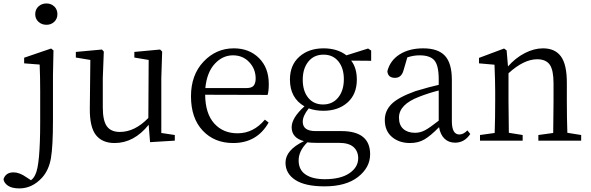

<svg xmlns="http://www.w3.org/2000/svg" viewBox="-103 -805 3380 1099"><path d="M35.2 -474.6 189.5 -527.3 203.1 -516.6 200.2 -375V-118.2Q200.2 33.2 188.5 100.6Q176.8 168 138.7 210.9Q82 273.4 7.8 273.4Q-35.2 273.4 -57.6 257.8Q-80.1 242.2 -83 220.7Q-70.3 181.6 -25.4 181.6Q8.8 181.6 48.8 210L74.2 226.6Q89.8 215.8 99.6 193.4Q127 138.7 127 -105.5V-283.2Q127 -365.2 124 -435.5L35.2 -442.4ZM163.1 -785.2Q189.5 -785.2 207.5 -768.1Q225.6 -751 225.6 -723.6Q225.6 -697.3 207.5 -680.2Q189.5 -663.1 163.1 -663.1Q135.7 -663.1 117.2 -680.2Q98.6 -697.3 98.6 -723.6Q98.6 -751 117.2 -768.1Q135.7 -785.2 163.1 -785.2Z M820.3 -43.9 897.5 -32.2V0L755.9 8.8L748 -90.8Q664.1 13.7 552.7 13.7Q482.4 13.7 446.3 -31.7Q410.2 -77.1 411.1 -183.6L414.1 -461.9L331.1 -475.6V-507.8L480.5 -521.5L491.2 -509.8L485.4 -358.4V-190.4Q485.4 -114.3 508.8 -82Q532.2 -49.8 583 -49.8Q668.9 -49.8 746.1 -129.9L748 -461.9L666 -475.6V-507.8L813.5 -521.5L825.2 -509.8L820.3 -358.4Z M1072.3 -300.8H1306.6Q1337.9 -300.8 1349.1 -314.9Q1360.4 -329.1 1360.4 -355.5Q1360.4 -410.2 1323.7 -449.2Q1287.1 -488.3 1230.5 -488.3Q1170.9 -488.3 1126 -439.5Q1081.1 -390.6 1072.3 -300.8ZM1428.7 -261.7 1071.3 -262.7Q1072.3 -155.3 1123 -98.6Q1173.8 -42 1256.8 -42Q1347.7 -42 1413.1 -120.1L1434.6 -103.5Q1368.2 13.7 1231.4 13.7Q1124 13.7 1057.1 -57.6Q990.2 -128.9 990.2 -253.9Q990.2 -376 1062 -452.1Q1133.8 -528.3 1235.4 -528.3Q1323.2 -528.3 1379.4 -472.7Q1435.5 -417 1435.5 -324.2Q1435.5 -282.2 1428.7 -261.7Z M1746.1 -207Q1800.8 -207 1833 -247.1Q1865.2 -287.1 1865.2 -351.6Q1865.2 -415 1834 -453.6Q1802.7 -492.2 1749 -492.2Q1694.3 -492.2 1662.1 -452.6Q1629.9 -413.1 1629.9 -348.6Q1629.9 -284.2 1661.1 -245.6Q1692.4 -207 1746.1 -207ZM1836.9 12.7H1709Q1679.7 12.7 1656.2 9.8Q1606.4 58.6 1606.4 113.3Q1606.4 167 1646 193.8Q1685.5 220.7 1755.9 220.7Q1846.7 220.7 1897 186.5Q1947.3 152.3 1947.3 100.6Q1947.3 60.5 1920.4 36.6Q1893.6 12.7 1836.9 12.7ZM2021.5 -515.6V-457L1907.2 -458Q1939.5 -416 1939.5 -349.6Q1939.5 -265.6 1886.2 -218.3Q1833 -170.9 1748 -170.9Q1703.1 -170.9 1664.1 -184.6Q1629.9 -141.6 1629.9 -108.4Q1629.9 -54.7 1703.1 -54.7H1850.6Q2015.6 -54.7 2015.6 78.1Q2015.6 153.3 1946.8 207.5Q1877.9 261.7 1754.9 261.7Q1643.6 261.7 1587.4 225.1Q1531.2 188.5 1531.2 126Q1531.2 53.7 1636.7 2.9Q1566.4 -15.6 1566.4 -77.1Q1566.4 -129.9 1639.6 -196.3Q1556.6 -244.1 1556.6 -349.6Q1556.6 -432.6 1610.4 -480.5Q1664.1 -528.3 1749 -528.3Q1828.1 -528.3 1879.9 -488.3L2003.9 -527.3Z M2408.2 -114.3V-287.1Q2347.7 -271.5 2295.9 -251Q2180.7 -207 2180.7 -131.8Q2180.7 -88.9 2205.6 -66.9Q2230.5 -44.9 2272.5 -44.9Q2302.7 -44.9 2330.1 -59.6Q2357.4 -74.2 2408.2 -114.3ZM2572.3 -58.6 2588.9 -38.1Q2555.7 11.7 2502 11.7Q2464.8 11.7 2440.9 -11.7Q2417 -35.2 2410.2 -77.1Q2361.3 -27.3 2326.2 -6.8Q2291 13.7 2244.1 13.7Q2181.6 13.7 2140.6 -21Q2099.6 -55.7 2099.6 -118.2Q2099.6 -170.9 2138.2 -209.5Q2176.8 -248 2274.4 -283.2Q2362.3 -309.6 2408.2 -319.3V-350.6Q2408.2 -430.7 2383.3 -459.5Q2358.4 -488.3 2298.8 -488.3Q2263.7 -488.3 2228.5 -476.6L2207 -403.3Q2195.3 -359.4 2158.2 -359.4Q2117.2 -359.4 2114.3 -397.5Q2129.9 -459 2184.6 -493.7Q2239.3 -528.3 2319.3 -528.3Q2404.3 -528.3 2443.8 -485.8Q2483.4 -443.4 2483.4 -347.7V-111.3Q2483.4 -35.2 2526.4 -35.2Q2549.8 -35.2 2572.3 -58.6Z M3144.5 -44.9 3223.6 -32.2V0H2978.5V-32.2L3063.5 -43.9Q3065.4 -153.3 3065.4 -227.5V-328.1Q3065.4 -404.3 3043.5 -435.1Q3021.5 -465.8 2971.7 -465.8Q2895.5 -465.8 2807.6 -385.7V-227.5Q2807.6 -154.3 2809.6 -44.9L2888.7 -32.2V0H2644.5V-32.2L2728.5 -43.9Q2731.4 -127 2731.4 -227.5V-283.2Q2731.4 -340.8 2727.5 -434.6L2638.7 -442.4V-473.6L2782.2 -527.3L2796.9 -516.6L2804.7 -424.8Q2847.7 -473.6 2900.9 -501Q2954.1 -528.3 3004.9 -528.3Q3074.2 -528.3 3107.9 -481.9Q3141.6 -435.5 3141.6 -332V-227.5Q3141.6 -127 3144.5 -44.9Z"/></svg>

Font: Bpmf Zihi Serif Regular
Style: Regular
Weight: 400
Foundry: But Ko
Version: Version 1.320